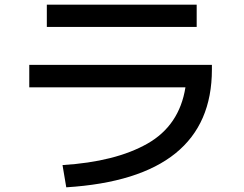

<svg xmlns="http://www.w3.org/2000/svg" viewBox="-20 -755 1040 820"><path d="M105 -478H885V-458Q885 6 263 45L247 -50Q473 -64 609.5 -141.5Q746 -219 772 -382H105ZM180 -640V-735H820V-640Z"/></svg>

Font: M PLUS 1p Medium
Style: Regular
Weight: 500
Version: Version 1.062